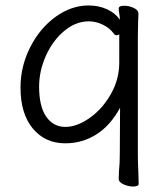

<svg xmlns="http://www.w3.org/2000/svg" viewBox="-20 -506 616 702"><path d="M219 18Q145 18 100 -36Q55 -90 55 -186Q55 -263 90 -332.5Q125 -402 182.5 -444Q240 -486 304 -486Q341 -486 371.5 -472Q402 -458 418 -434V-439Q418 -446 416 -456.5Q414 -467 414 -475Q414 -485 434 -485Q452 -485 469 -477Q486 -469 486 -457Q486 -441 485 -429L484 -368V60Q484 86 486 128L487 166Q487 176 467 176Q449 176 431.5 168Q414 160 414 148L415 120Q418 93 418 59L419 -112Q383 -46 331.5 -14Q280 18 219 18ZM406 -377Q401 -377 397 -382Q382 -403 356.5 -415.5Q331 -428 305 -428Q257 -428 215 -393Q173 -358 148 -302.5Q123 -247 123 -189Q123 -117 149 -79.5Q175 -42 219 -42Q261 -42 307.5 -74.5Q354 -107 385 -161.5Q416 -216 416 -276V-381Q412 -377 406 -377Z"/></svg>

Font: Fusion Kai T
Style: Regular
Weight: 400
Designer: Fontworks Inc.
Version: Version 24.134;May 13, 2024